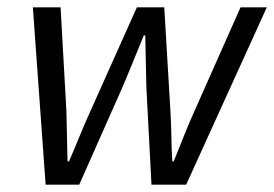

<svg xmlns="http://www.w3.org/2000/svg" viewBox="-20 -506 751 526"><path d="M70 -486H146L162 -200Q163 -165 163.5 -131.5Q164 -98 165 -64H169Q184 -98 197.5 -131.5Q211 -165 227 -200L355 -486H430L447 -200Q449 -165 449.5 -131.5Q450 -98 452 -64H456Q470 -98 483 -131.5Q496 -165 512 -200L639 -486H711L490 0H395L381 -266Q380 -301 379.5 -337Q379 -373 378 -409H374Q359 -373 344.5 -337Q330 -301 315 -266L197 0H105Z"/></svg>

Font: mr_Source Sans Pro
Style: Italic
Weight: 400
Italic angle: -11°
Designer: Paul D. Hunt
Foundry: Adobe Systems Incorporated
Version: Version 1.036;July 10, 2024;FontCreator 11.5.0.2430 64-bit